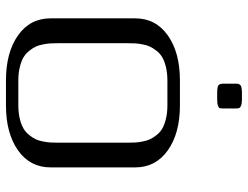

<svg xmlns="http://www.w3.org/2000/svg" viewBox="-114 -718 832 644"><g transform="rotate(90 302.0 -396.0)"><path d="M343.8 -771V-729Q343.8 -720.2 342.5 -716.8Q341.3 -713.4 334.5 -710.9Q327.6 -708.5 312.5 -708.5H292Q271.5 -708.5 266.1 -712.6Q260.7 -716.8 260.7 -729V-771Q260.7 -776.4 261.2 -778.8Q261.7 -781.2 264.4 -784.9Q267.1 -788.6 273.9 -790Q280.8 -791.5 292 -791.5H312.5Q327.1 -791.5 334.2 -788.6Q341.3 -785.6 342.5 -782.2Q343.8 -778.8 343.8 -771ZM333.5 -583.5Q426.8 -583.5 484.1 -543Q541.5 -502.4 541.5 -433.1V-149.9Q541.5 -80.6 484.1 -40.3Q426.8 0 333.5 0H250Q156.2 0 98.9 -40.3Q41.5 -80.6 41.5 -149.9V-433.1Q41.5 -502.4 98.9 -543Q156.2 -583.5 250 -583.5ZM333.5 -541.5H250Q225.1 -541.5 205.1 -536.6Q185.1 -531.7 172.4 -524.4Q159.7 -517.1 150.4 -505.1Q141.1 -493.2 136.2 -482.7Q131.3 -472.2 128.7 -457.5Q126 -442.9 125.5 -433.3Q125 -423.8 125 -410.6V-172.9Q125 -159.7 125.5 -149.9Q126 -140.1 128.7 -125.5Q131.3 -110.8 136.2 -100.3Q141.1 -89.8 150.4 -78.1Q159.7 -66.4 172.4 -58.8Q185.1 -51.3 205.1 -46.4Q225.1 -41.5 250 -41.5H333.5Q358.4 -41.5 378.4 -46.4Q398.4 -51.3 411.1 -58.8Q423.8 -66.4 433.1 -78.1Q442.4 -89.8 447.3 -100.3Q452.1 -110.8 454.8 -125.5Q457.5 -140.1 458 -149.9Q458.5 -159.7 458.5 -172.9V-410.6Q458.5 -423.8 458 -433.3Q457.5 -442.9 454.8 -457.5Q452.1 -472.2 447.3 -482.7Q442.4 -493.2 433.1 -505.1Q423.8 -517.1 411.1 -524.4Q398.4 -531.7 378.4 -536.6Q358.4 -541.5 333.5 -541.5Z"/></g></svg>

Font: Gputeks
Style: Regular
Weight: 500
Version: Version 0.9